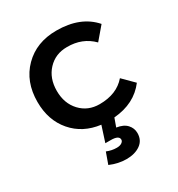

<svg xmlns="http://www.w3.org/2000/svg" viewBox="-179 -654 921 991"><g transform="rotate(-30 282.0 -158.0)"><path d="M529 -95Q463 -8 339 2L321 52Q362 58 382 80Q402 102 402 131Q402 174 369.5 197Q337 220 286 220Q238 220 189 199L213 132Q242 144 272 144Q291 144 302 136.5Q313 129 313 119Q313 94 264 94H232L262 1Q159 -12 97 -84Q35 -156 35 -265Q35 -386 109.5 -461Q184 -536 303 -536Q447 -536 523 -449L460 -375Q400 -436 308 -435Q239 -435 194.5 -387.5Q150 -340 150 -265Q150 -190 194.5 -142.5Q239 -95 308 -95Q410 -95 465 -159Z"/></g></svg>

Font: Montserrat-Arabic
Style: Regular
Weight: 400
Designer: Mohamed Gaber
Foundry: Kief Type Foundry
Version: Version 5.008;PS 005.008;hotconv 1.0.88;makeotf.lib2.5.64775